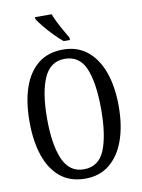

<svg xmlns="http://www.w3.org/2000/svg" viewBox="-100 -999 798 1077"><g transform="rotate(-10 298.5 -460.5)"><path d="M298 10Q213 10 156.5 -36Q100 -82 72 -165Q44 -248 44 -359Q44 -470 72 -552Q100 -634 156.5 -679.5Q213 -725 299 -725Q380 -725 436.5 -679.5Q493 -634 522.5 -551.5Q552 -469 552 -358Q552 -247 522.5 -164.5Q493 -82 436.5 -36Q380 10 298 10ZM298 -43Q384 -43 418 -126.5Q452 -210 452 -358Q452 -507 418 -589.5Q384 -672 299 -672Q217 -672 180.5 -589.5Q144 -507 144 -358Q144 -210 180.5 -126.5Q217 -43 298 -43ZM311 -771Q289 -789 261 -817.5Q233 -846 209.5 -875Q186 -904 176 -921V-931H271Q279 -909 292.5 -882Q306 -855 321 -829Q336 -803 347 -784V-771Z"/></g></svg>

Font: Noto Serif Tamil ExtraCondensed
Style: Regular
Weight: 400
Width: 2
Designer: Indian Type Foundry, Tom Grace, and the Monotype Design Team
Foundry: Monotype Imaging Inc.
Version: Version 2.004; ttfautohint (v1.8.4.7-5d5b)